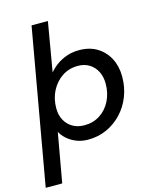

<svg xmlns="http://www.w3.org/2000/svg" viewBox="-150 -812 916 1124"><g transform="rotate(-15 308.0 -250.0)"><path d="M-15 220 151 -720H250L199 -422Q219 -446 245.5 -465Q272 -484 306 -496Q340 -508 382 -508Q445 -508 490.5 -480Q536 -452 561 -404Q586 -356 586 -294Q586 -230 564.5 -174.5Q543 -119 503.5 -77Q464 -35 412 -11.5Q360 12 299 12Q260 12 228 -1Q196 -14 173 -34.5Q150 -55 138 -78L85 220ZM300 -75Q353 -75 394 -101.5Q435 -128 458.5 -174.5Q482 -221 482 -279Q482 -320 466 -352Q450 -384 420.5 -402.5Q391 -421 351 -421Q297 -421 255.5 -393.5Q214 -366 189.5 -319Q165 -272 165 -213Q165 -172 182 -141Q199 -110 229 -92.5Q259 -75 300 -75Z"/></g></svg>

Font: DM Sans 24pt Medium
Style: Italic
Weight: 500
Italic angle: -10°
Designer: Colophon Foundry, Jonny Pinhorn
Foundry: Colophon Foundry
Version: Version 4.004;gftools[0.9.30]